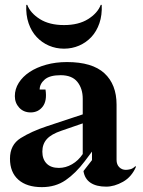

<svg xmlns="http://www.w3.org/2000/svg" viewBox="-20 -758 586 789"><path d="M323 -55 358 -100V-135L328 -95Q291 -46 249.5 -17.5Q208 11 152 11Q90 11 55.5 -19.5Q21 -50 21 -106Q21 -163 65 -190.5Q109 -218 172 -239L320 -288V-352Q320 -394 298 -421.5Q276 -449 229 -449Q184 -449 163.5 -431Q143 -413 143 -390H167Q174 -344 155.5 -320Q137 -296 106 -296Q77 -296 59 -315.5Q41 -335 41 -363Q41 -392 57 -417.5Q73 -443 101.5 -462Q130 -481 169.5 -492Q209 -503 255 -503Q359 -503 409 -457Q459 -411 459 -328V-101Q459 -82 470 -71Q481 -60 497 -60Q505 -60 515.5 -62.5Q526 -65 536 -75L539 -73Q521 -31 485.5 -11Q450 9 416 9Q376 9 352 -7Q328 -23 323 -55ZM154 -135Q154 -104 171.5 -86Q189 -68 222 -68Q250 -68 276 -83Q302 -98 320 -125V-251L233 -221Q191 -207 172.5 -186.5Q154 -166 154 -135ZM92 -738Q105 -704 144 -679.5Q183 -655 243 -655Q303 -655 342 -679.5Q381 -704 394 -738H398Q400 -696 388.5 -662.5Q377 -629 355.5 -606Q334 -583 305 -570.5Q276 -558 243 -558Q210 -558 181 -570.5Q152 -583 130.5 -606Q109 -629 97.5 -662.5Q86 -696 88 -738Z"/></svg>

Font: Redaction
Style: Bold
Weight: 700
Designer: Jeremy Mickel / Forest Young
Foundry: MCKL
Version: Version 2.001; Redaction Bold